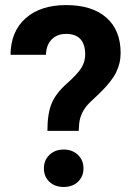

<svg xmlns="http://www.w3.org/2000/svg" viewBox="-20 -741 538 767"><path d="M169.4 -218.3Q169.4 -286.6 186 -327.1Q202.6 -367.7 246.8 -407Q291 -446.3 305.7 -470.9Q320.3 -495.6 320.3 -522.9Q320.3 -605.5 244.1 -605.5Q208 -605.5 186.3 -583.3Q164.6 -561 163.6 -522H22Q22.9 -615.2 82.3 -668Q141.6 -720.7 244.1 -720.7Q347.7 -720.7 404.8 -670.7Q461.9 -620.6 461.9 -529.3Q461.9 -487.8 443.4 -450.9Q424.8 -414.1 378.4 -369.1L338.9 -331.5Q301.8 -295.9 296.4 -248L294.4 -218.3ZM155.3 -68.4Q155.3 -101.1 177.5 -122.3Q199.7 -143.6 234.4 -143.6Q269 -143.6 291.3 -122.3Q313.5 -101.1 313.5 -68.4Q313.5 -36.1 291.7 -15.1Q270 5.9 234.4 5.9Q198.7 5.9 177 -15.1Q155.3 -36.1 155.3 -68.4Z"/></svg>

Font: RobotoInd
Style: Bold
Weight: 700
Designer: Google
Version: Version 2.001150; 2014